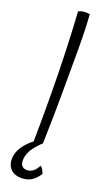

<svg xmlns="http://www.w3.org/2000/svg" viewBox="-174 -715 567 977"><g transform="rotate(20 109.5 -226.5)"><path d="M182 169Q163 199 140 212.5Q117 226 86 226Q51 226 30 205.5Q9 185 9 152Q9 119 27.5 88.5Q46 58 84 28H83Q86 -163 82.5 -338.5Q79 -514 69 -670Q79 -675 89 -677Q99 -679 110 -679Q114 -679 118.5 -678.5Q123 -678 130 -677Q133 -634 134.5 -589.5Q136 -545 136 -481Q136 -205 134.5 -131.5Q133 -58 131 22Q96 55 80 82.5Q64 110 64 139Q64 158 73.5 168Q83 178 100 178Q118 178 132.5 167Q147 156 159 133Q167 139 172 147.5Q177 156 182 169Z"/></g></svg>

Font: Atma Light
Style: Regular
Weight: 300
Designer: Gregori Vincens, Jeremie Hornus, Riccardo Olocco, Yoann Minet.
Foundry: black foundry
Version: Version 1.102;PS 1.100;hotconv 1.0.86;makeotf.lib2.5.63406